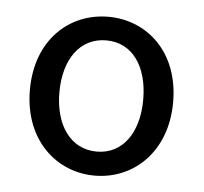

<svg xmlns="http://www.w3.org/2000/svg" viewBox="-37 -848 482 454"><g transform="rotate(5 203.5 -620.5)"><path d="M203 -432C295 -432 373 -503 373 -621C373 -740 295 -809 203 -809C111 -809 33 -740 33 -621C33 -503 111 -432 203 -432ZM203 -489C141 -489 103 -543 103 -621C103 -700 141 -753 203 -753C265 -753 302 -700 302 -621C302 -543 265 -489 203 -489Z"/></g></svg>

Font: Noto Sans CJK HK
Style: Regular
Weight: 400
Designer: Ryoko NISHIZUKA 西塚涼子 (kana, bopomofo & ideographs); Paul D. Hunt (Latin, Greek & Cyrillic); Sandoll Communications 산돌커뮤니
Foundry: Adobe
Version: Version 2.004;hotconv 1.0.118;makeotfexe 2.5.65603